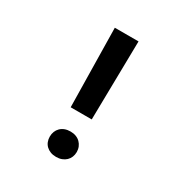

<svg xmlns="http://www.w3.org/2000/svg" viewBox="-167 -840 933 976"><g transform="rotate(30 300.0 -352.0)"><path d="M358.9 -248.5H235.4L227.5 -710.9H366.7ZM217.8 -66.4Q217.8 -82.5 223.1 -96.2Q228.5 -109.9 238.8 -120.1Q249 -130.4 263.7 -136Q278.3 -141.6 296.9 -141.6Q314.9 -141.6 329.6 -136Q344.2 -130.4 354.5 -120.1Q364.7 -109.9 370.4 -96.2Q376 -82.5 376 -66.4Q376 -50.8 370.4 -37.1Q364.7 -23.4 354.5 -13.7Q344.2 -3.9 329.6 1.7Q314.9 7.3 296.9 7.3Q278.3 7.3 263.7 1.7Q249 -3.9 238.8 -13.7Q228.5 -23.4 223.1 -37.1Q217.8 -50.8 217.8 -66.4Z"/></g></svg>

Font: Roboto Mono
Style: Bold
Weight: 700
Designer: Google
Version: Version 2.000985; 2015; ttfautohint (v1.3)